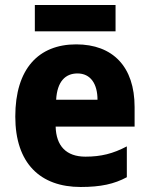

<svg xmlns="http://www.w3.org/2000/svg" viewBox="-20 -736 596 766"><path d="M441 -716H119V-611H441ZM284 -559C134 -559 41 -462 41 -271C41 -84 141 10 302 10C382 10 436 -2 486 -29V-152C431 -123 383 -111 321 -111C244 -111 204 -154 202 -231H517V-309C517 -470 430 -559 284 -559ZM289 -443C341 -443 369 -402 369 -338H204C208 -411 241 -443 289 -443Z"/></svg>

Font: Noto Sans Thai Looped SemiCondensed ExtraBold
Style: Regular
Weight: 800
Width: 4
Designer: Sasikarn Vongin, Ben Mitchell
Foundry: The Fontpad Ltd
Version: Version 1.001